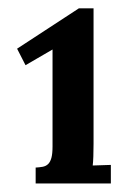

<svg xmlns="http://www.w3.org/2000/svg" viewBox="-20 -736 318 455"><path d="M40.5 -581.5 20.5 -620.6 167 -716.3H201.7V-395Q201.7 -379.4 201.2 -365.2Q200.7 -351.1 199.7 -343.8L242.7 -345.2V-301.3H64.5V-338.9Q73.7 -339.4 81.3 -340.8Q88.9 -342.3 94 -347.2Q99.1 -352.1 101.8 -361.8Q104.5 -371.6 104.5 -388.7V-618.7Z"/></svg>

Font: Parastoo FD
Style: Bold-FD
Weight: 700
Foundry: Saber Rastikerdar (saber.rastikerdar@gmail.com)
Version: Version 2.0.1